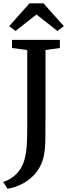

<svg xmlns="http://www.w3.org/2000/svg" viewBox="-36 -990 429 1190"><path d="M-16.5 137.5Q11 129.5 36.5 112.2Q62 95 82 69Q102 43 113 8.5Q121 -17 125.5 -46.8Q130 -76.5 131.5 -120.2Q133 -164 133 -231V-679.5L38.5 -692.5V-743H335V-692.5L246 -680V-274Q246 -188 245 -124.5Q244 -61 234.5 -18.5Q221.5 37 188.8 78.2Q156 119.5 109.8 145.2Q63.5 171 11 180ZM60 -798 21 -828 147 -969.5H233.5L359.5 -828L320 -798L190 -900Z"/></svg>

Font: Merriweather 24pt Medium
Style: Regular
Weight: 500
Designer: Eben Sorkin
Foundry: Eben Sorkin
Version: Version 2.100